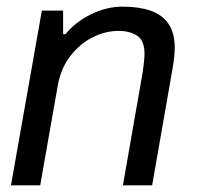

<svg xmlns="http://www.w3.org/2000/svg" viewBox="-20 -558 596 578"><path d="M13 0 106 -526H170V-455H177Q207 -492 254 -515Q301 -538 349 -538Q398 -538 433 -526Q468 -514 487 -486.5Q506 -459 506 -414Q506 -400 504 -383Q502 -366 499 -349L438 0H350L410 -343Q412 -358 413.5 -372Q415 -386 415 -396Q415 -436 393 -450.5Q371 -465 337 -465Q297 -465 258.5 -445.5Q220 -426 191.5 -389Q163 -352 154 -301L101 0Z"/></svg>

Font: Archivo VF Beta
Style: Italic
Weight: 400
Italic angle: -10°
Designer: Hector Gatti
Foundry: Omnibus-Type
Version: Version 1.002